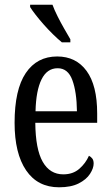

<svg xmlns="http://www.w3.org/2000/svg" viewBox="-20 -786 471 816"><path d="M231 10Q140 10 91 -62Q42 -134 42 -264Q42 -405 89.5 -475.5Q137 -546 223 -546Q303 -546 348 -484.5Q393 -423 393 -304V-264H130Q131 -152 161.5 -98.5Q192 -45 249 -45Q290 -45 317 -68.5Q344 -92 358 -124Q366 -120 372 -112.5Q378 -105 378 -91Q378 -71 362.5 -47Q347 -23 314.5 -6.5Q282 10 231 10ZM307 -313Q306 -395 287.5 -445.5Q269 -496 225 -496Q180 -496 156.5 -448.5Q133 -401 131 -313ZM243 -606Q226 -620 206 -639.5Q186 -659 166.5 -681Q147 -703 131.5 -723Q116 -743 108 -756V-766H203Q211 -744 224.5 -717Q238 -690 253 -664Q268 -638 279 -619V-606Z"/></svg>

Font: Noto Serif ExtraCondensed
Style: Regular
Weight: 400
Width: 2
Designer: Monotype Design Team
Foundry: Monotype Imaging Inc.
Version: Version 2.013